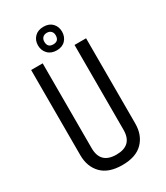

<svg xmlns="http://www.w3.org/2000/svg" viewBox="-208 -926 883 1023"><g transform="rotate(-30 233.0 -414.5)"><path d="M331 -672H402V-148Q402 -77 359.5 -33.5Q317 10 233 10Q149 10 106.5 -33.5Q64 -77 64 -148V-672H135V-150Q135 -54 233 -54Q331 -54 331 -150ZM270 -767Q270 -783 260.5 -792.5Q251 -802 235 -802Q219 -802 209.5 -792.5Q200 -783 200 -767Q200 -731 235 -731Q270 -731 270 -767ZM181 -715Q161 -736 161 -767Q161 -798 181 -818.5Q201 -839 235.5 -839Q270 -839 289.5 -818.5Q309 -798 309 -767Q309 -736 289.5 -715Q270 -694 235.5 -694Q201 -694 181 -715Z"/></g></svg>

Font: Khand
Style: Regular
Weight: 400
Designer: Devanagari: Sanchit Sawaria, Jyotish Sonowal; Latin: Satya Rajpurohit
Foundry: Indian Type Foundry
Version: Version 1.101;PS 1.0;hotconv 1.0.78;makeotf.lib2.5.61930; tt